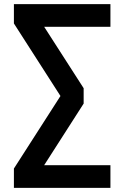

<svg xmlns="http://www.w3.org/2000/svg" viewBox="-20 -725 599 925"><path d="M47 180V87L287 -287V-238L47 -612V-705H512V-596H166L169 -633L383 -300V-226L167 111L165 71H512V180Z"/></svg>

Font: Nunito Sans 7pt SemiCondensed
Style: Bold
Weight: 700
Width: 4
Designer: Vernon Adams
Foundry: Vernon Adams
Version: Version 3.101;gftools[0.9.27]